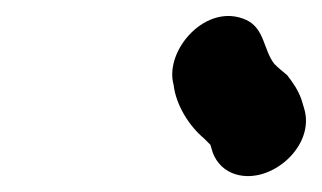

<svg xmlns="http://www.w3.org/2000/svg" viewBox="-20 -714 402 240"><path d="M360 -579 357 -589C353 -601 346 -611 339 -620C333 -625 328 -629 323 -634C309 -652 311 -678 288 -689C238 -712 185 -651 197 -608C200 -582 217 -556 235 -541L243 -533L246 -523C251 -510 261 -500 275 -496C319 -483 375 -532 360 -579Z"/></svg>

Font: Electronic
Style: UltHvIt
Weight: 900
Version: Version 1.011